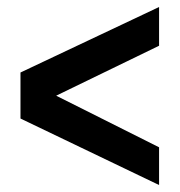

<svg xmlns="http://www.w3.org/2000/svg" viewBox="-20 -529 519 554"><path d="M39.1 -319.8 439 -508.8V-397L142.1 -252.9L439 -104V4.9L39.1 -187Z"/></svg>

Font: Wesal
Style: Regular
Weight: 400
Designer: Ahmed zaza
Foundry: Ahmed zaza
Version: Version 2.01